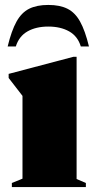

<svg xmlns="http://www.w3.org/2000/svg" viewBox="-20 -757 388 777"><path d="M290 -527V-32.5L327.5 -16.5V0H28V-16.5L71 -34V-369Q62 -380.5 50 -396.2Q38 -412 15 -441.5V-458L276.5 -527ZM175.5 -649.5Q126 -649.5 91.5 -630Q57 -610.5 44 -569H11Q26.5 -633 46.8 -669.5Q67 -706 97.8 -721.5Q128.5 -737 175.5 -737Q222.5 -737 253.2 -721.5Q284 -706 304.2 -669.5Q324.5 -633 340 -569H307Q294.5 -610.5 259.8 -630Q225 -649.5 175.5 -649.5Z"/></svg>

Font: Newsreader 72pt ExtraBold
Style: Regular
Weight: 800
Designer: Hugues Gentile
Foundry: Production Type
Version: Version 1.003; ttfautohint (v1.8.3)